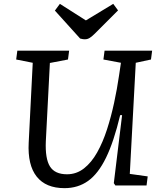

<svg xmlns="http://www.w3.org/2000/svg" viewBox="-20 -963 839 997"><path d="M654 -60 747 -47 741 0H579L571 -12L614 -365H604Q571 -227 530.5 -144Q490 -61 437.5 -23.5Q385 14 315 14Q218 14 170.5 -46Q123 -106 129 -222L150 -637L64 -654L70 -700H339L333 -654L239 -636L218 -230Q214 -139 239.5 -98.5Q265 -58 328 -58Q377 -58 416 -88.5Q455 -119 484.5 -171.5Q514 -224 535.5 -290.5Q557 -357 572.5 -429Q588 -501 598 -570L608 -637L517 -654L523 -700H770L764 -654L685 -637ZM265 -908 291 -943 426 -857 568 -943 593 -909 473 -789Q459 -775 447 -767Q435 -759 421 -759Q412 -759 406.5 -760.5Q401 -762 396 -763Z"/></svg>

Font: Literata 7pt
Style: Italic
Weight: 400
Italic angle: -2°
Designer: Latin by Veronika Burian and Jose Scaglione. Greek by Irene Vlachou. Cyrillic by Vera Evstafieva
Foundry: TypeTogether
Version: Version 3.002